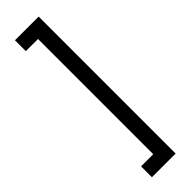

<svg xmlns="http://www.w3.org/2000/svg" viewBox="-283 -737 817 817"><g transform="rotate(-45 126.0 -328.0)"><path d="M49.8 18.6H123V-674.8H49.8V-740.2H192.4V84H49.8Z"/></g></svg>

Font: Dinish Condensed
Style: Regular
Weight: 400
Width: 3
Designer: Bert Driehuis
Foundry: Playbeing
Version: Version 3.006; git-39231f3c-release